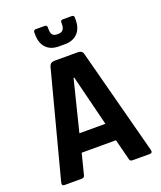

<svg xmlns="http://www.w3.org/2000/svg" viewBox="-152 -932 860 1027"><g transform="rotate(-20 278.0 -418.0)"><path d="M163 -823Q163 -836 177 -836H227Q240 -836 240 -823V-814Q240 -790 248.5 -780.5Q257 -771 275 -771H282Q317 -771 317 -814V-823Q317 -836 330 -836H380Q394 -836 394 -823V-812Q394 -761 367.5 -734Q341 -707 296 -707H261Q215 -707 189 -734Q163 -761 163 -812ZM132 0H36Q18 0 24 -21L182 -622Q189 -643 212 -643H345Q370 -643 375 -622L533 -21Q539 0 521 0H425Q414 0 410 -4.5Q406 -9 404 -21L376 -131H181L153 -21Q151 -9 146.5 -4.5Q142 0 132 0ZM277 -522 205 -233H353L281 -522Z"/></g></svg>

Font: Rajdhani
Style: Bold
Weight: 700
Designer: Satya Rajpurohit, Jyotish Sonowal
Foundry: Indian Type Foundry
Version: Version 1.201 February 1, 2022